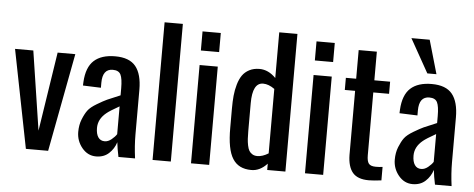

<svg xmlns="http://www.w3.org/2000/svg" viewBox="-54 -979 2779 1125"><g transform="rotate(5 1336.0 -417.0)"><path d="M15.1 -578.1H122.6L193.8 -112.8L265.6 -578.1H369.6L260.3 0H129.4Z M426.3 -126Q426.3 -167 439.7 -200.4Q453.1 -233.9 468.3 -254.4Q483.4 -274.9 520.8 -297.1Q558.1 -319.3 578.6 -328.6Q599.1 -337.9 650.4 -358.9Q653.3 -360.4 654.8 -360.8V-402.3Q654.8 -458.5 643.3 -482.2Q631.8 -505.9 596.7 -505.9Q536.1 -505.9 536.1 -423.8V-395L430.2 -398.9Q430.2 -407.7 431.2 -420.4Q436 -506.8 479.5 -546.4Q522.9 -585.9 604 -585.9Q687.5 -585.9 724.6 -540.3Q761.7 -494.6 761.7 -402.8V-138.7Q761.7 -73.2 771.5 0H673.8Q663.6 -48.3 659.7 -85.4Q647.5 -46.4 617.9 -19Q588.4 8.3 542.5 8.3Q493.2 8.3 459.7 -32.5Q426.3 -73.2 426.3 -126ZM533.7 -158.7Q533.7 -123.5 546.9 -104Q560.1 -84.5 585 -84.5Q605.5 -84.5 625.2 -100.6Q645 -116.7 654.8 -132.3V-295.9Q598.6 -264.2 580.6 -249Q533.7 -210.9 533.7 -158.7Z M874.5 0V-809.6H981.9V0Z M1100.6 0V-578.1H1207.5V0ZM1100.6 -663.6V-775.9H1208V-663.6Z M1311.5 -227.1V-339.4Q1311.5 -382.3 1314.7 -416Q1317.9 -449.7 1327.4 -482.7Q1336.9 -515.6 1352.1 -537.4Q1367.2 -559.1 1392.8 -572.5Q1418.5 -585.9 1452.6 -585.9Q1504.9 -585.9 1548.8 -541V-809.6H1655.8V0H1548.8V-37.1Q1506.8 8.3 1456.5 8.3Q1456.1 8.3 1455.1 8.3Q1380.4 8.3 1346.2 -45.9Q1311 -100.6 1311.5 -227.1ZM1418.5 -217.8Q1418.5 -190.4 1419.7 -171.4Q1420.9 -152.3 1424.8 -133.1Q1428.7 -113.8 1435.5 -102.3Q1442.4 -90.8 1454.6 -83.5Q1466.8 -76.2 1483.4 -76.2Q1514.6 -76.2 1548.8 -97.7V-476.6Q1513.7 -502 1481.4 -502Q1418.5 -502 1418.5 -381.3Z M1771 0V-578.1H1877.9V0ZM1771 -663.6V-775.9H1878.4V-663.6Z M1960.9 -506.8V-578.1H2021.5V-746.6H2128.4V-578.1H2221.2V-506.8H2128.4V-137.2Q2128.4 -102.5 2139.4 -88.4Q2150.4 -74.2 2181.2 -74.2Q2204.1 -74.2 2220.7 -76.7V2.4Q2173.8 8.3 2146.5 8.3Q2080.6 8.3 2051.5 -26.4Q2022.5 -61 2021.5 -129.9V-506.8Z M2288.1 -126Q2288.1 -167 2301.5 -200.4Q2314.9 -233.9 2330.1 -254.4Q2345.2 -274.9 2382.6 -297.1Q2419.9 -319.3 2440.4 -328.6Q2460.9 -337.9 2512.2 -358.9Q2515.1 -360.4 2516.6 -360.8V-402.3Q2516.6 -458.5 2505.1 -482.2Q2493.7 -505.9 2458.5 -505.9Q2397.9 -505.9 2397.9 -423.8V-395L2292 -398.9Q2292 -407.7 2293 -420.4Q2297.9 -506.8 2341.3 -546.4Q2384.8 -585.9 2465.8 -585.9Q2549.3 -585.9 2586.4 -540.3Q2623.5 -494.6 2623.5 -402.8V-138.7Q2623.5 -73.2 2633.3 0H2535.6Q2525.4 -48.3 2521.5 -85.4Q2509.3 -46.4 2479.7 -19Q2450.2 8.3 2404.3 8.3Q2355 8.3 2321.5 -32.5Q2288.1 -73.2 2288.1 -126ZM2323.2 -843.3H2430.7L2487.8 -645.5H2434.1ZM2395.5 -158.7Q2395.5 -123.5 2408.7 -104Q2421.9 -84.5 2446.8 -84.5Q2467.3 -84.5 2487.1 -100.6Q2506.8 -116.7 2516.6 -132.3V-295.9Q2460.4 -264.2 2442.4 -249Q2395.5 -210.9 2395.5 -158.7Z"/></g></svg>

Font: Oswald Regular
Style: Regular
Weight: 400
Designer: Vernon Adams
Foundry: Vernon Adams
Version: 3.0; ttfautohint (v0.95) -l 8 -r 50 -G 200 -x 0 -w "G" -W -c